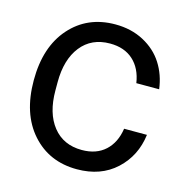

<svg xmlns="http://www.w3.org/2000/svg" viewBox="-104 -788 868 896"><g transform="rotate(15 330.0 -340.0)"><path d="M345.2 9.8Q210.9 9.8 127.4 -84.2Q43.9 -178.2 43.9 -339.8Q43.9 -501.5 127.4 -595.7Q210.9 -689.9 345.2 -689.9Q422.4 -689.9 482.7 -657.7Q543 -625.5 577.1 -572Q611.3 -518.6 620.1 -450.2H509.8Q499.5 -519 456.8 -558.1Q414.1 -597.2 344.2 -597.2Q254.9 -597.2 204.3 -533.2Q153.8 -469.2 153.8 -359.9V-319.8Q153.8 -210.4 204.3 -146.7Q254.9 -83 344.2 -83Q414.1 -83 456.8 -122.1Q499.5 -161.1 509.8 -230H620.1Q606.9 -125.5 533.7 -57.9Q460.4 9.8 345.2 9.8Z"/></g></svg>

Font: TASA Orbiter Text Medium
Style: Regular
Weight: 500
Designer: Weizhong Zhang
Version: Version 1.000;Glyphs 3.1.2 (3151)